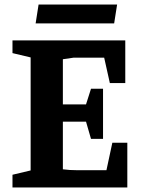

<svg xmlns="http://www.w3.org/2000/svg" viewBox="-20 -826 621 846"><path d="M35 0V-56L115 -75V-573L35 -592V-648H532V-460H464L439 -572H305L257 -565V-366H359L381 -435H434V-214H381L359 -290H257V-80Q272 -78 287.5 -77Q303 -76 321 -76H449L475 -197H541V0ZM137 -723 150 -806H496L483 -723Z"/></svg>

Font: Faustina Light
Style: Bold
Weight: 700
Version: Version 1.200